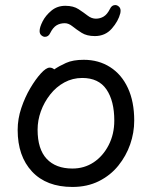

<svg xmlns="http://www.w3.org/2000/svg" viewBox="-20 -723 602 761"><path d="M356 -580Q324 -580 303.5 -593Q283 -606 267.5 -618.5Q252 -631 237 -631Q218 -631 204 -622.5Q190 -614 179 -592Q172 -577 158 -577Q151 -577 144 -583Q137 -589 137 -600Q137 -615 149 -638.5Q161 -662 184 -681Q207 -700 239 -700Q271 -700 291.5 -686.5Q312 -673 327.5 -661Q343 -649 360 -649Q377 -649 391 -657.5Q405 -666 416 -688Q423 -703 437 -703Q444 -703 451 -697Q458 -691 458 -680Q458 -675 457 -671Q449 -639 423 -609.5Q397 -580 356 -580ZM312 -486Q371 -486 416.5 -457Q462 -428 487 -374Q512 -320 512 -245Q512 -197 496 -151Q480 -105 449 -66.5Q418 -28 372 -5Q326 18 267 18Q164 18 107 -43Q50 -104 50 -208Q50 -252 64.5 -295Q79 -338 100 -373.5Q121 -409 142 -432Q163 -455 177 -455Q187 -455 195 -448Q214 -461 241.5 -473.5Q269 -486 312 -486ZM267 -55Q314 -55 351 -79.5Q388 -104 410.5 -147.5Q433 -191 433 -245Q433 -323 402 -368.5Q371 -414 306 -414Q268 -414 235.5 -396.5Q203 -379 179 -348.5Q155 -318 142 -282Q129 -246 129 -209Q129 -132 165 -93.5Q201 -55 267 -55Z"/></svg>

Font: Moon Stars Kai
Style: Bold
Weight: 700
Designer: GuiWonder
Version: Version 1.101